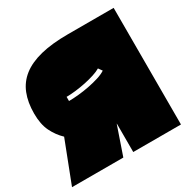

<svg xmlns="http://www.w3.org/2000/svg" viewBox="-171 -904 1110 1115"><g transform="rotate(-30 383.5 -346.0)"><path d="M24 -436Q24 -511 46.5 -567.5Q69 -624 117 -661.5Q165 -699 241 -718Q317 -737 424 -737H731V45H411V-145H410L345 44H1L108 -233Q71 -268 47.5 -316Q24 -364 24 -436ZM476 -478Q458 -467 428.5 -457.5Q399 -448 365.5 -441Q332 -434 298 -430Q264 -426 236 -426V-398Q264 -398 300 -401.5Q336 -405 372 -412Q408 -419 440.5 -429Q473 -439 494 -453Z"/></g></svg>

Font: ChangwonDangamAsac Bold
Style: Regular
Weight: 700
Designer: Choi Chi-young, Lee Youngbeen, Kim Jungjin, Yoon Jihee, Han Dohee
Foundry: YoonDesign Inc.
Version: Version 1.010;Build 20210623